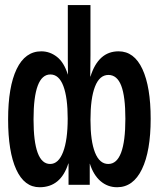

<svg xmlns="http://www.w3.org/2000/svg" viewBox="-20 -745 640 774"><path d="M587.4 -266.1Q587.4 -135.7 552.2 -63Q517.1 9.8 452.1 9.8Q414.1 9.8 385.5 -14.6Q356.9 -39.1 342.3 -85H341.8V0H256.3V-85.9H255.4Q225.1 9.8 139.6 9.8Q78.1 9.8 45.4 -61.8Q12.7 -133.3 12.7 -263.7Q12.7 -395 47.1 -466.6Q81.5 -538.1 146.5 -538.1Q180.7 -538.1 209.2 -516.1Q237.8 -494.1 253.4 -444.8H253.9V-459.5L253.4 -506.3V-724.6H344.7V-522.5L343.8 -436.5H344.7Q376.5 -538.1 458 -538.1Q521 -538.1 554.2 -466.3Q587.4 -394.5 587.4 -266.1ZM252.9 -267.1Q252.9 -351.6 235.4 -398.2Q217.8 -444.8 183.1 -444.8Q115.2 -444.8 115.2 -263.7Q115.2 -84 182.1 -84Q215.8 -84 234.4 -132.3Q252.9 -180.7 252.9 -267.1ZM485.4 -266.1Q485.4 -356 468.8 -399.4Q452.1 -442.9 417 -442.9Q381.3 -442.9 363 -396Q344.7 -349.1 344.7 -261.7Q344.7 -176.3 363 -130.1Q381.3 -84 416.5 -84Q485.4 -84 485.4 -266.1Z"/></svg>

Font: Cousine
Style: Bold
Weight: 700
Monospace: yes
Designer: Steve Matteson
Foundry: Ascender Corporation
Version: Version 1.20